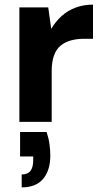

<svg xmlns="http://www.w3.org/2000/svg" viewBox="-20 -528 445 832"><path d="M64 0V-496H189L202 -403Q221 -435 247 -458.5Q273 -482 307.5 -495Q342 -508 383 -508V-360H345Q314 -360 288 -353Q262 -346 243 -330.5Q224 -315 214 -287.5Q204 -260 204 -220V0ZM74 284V228Q100 228 112 212.5Q124 197 124 165V150H67V44H182Q191 71 194.5 97Q198 123 198 146Q198 210 167 247Q136 284 74 284Z"/></svg>

Font: DM Sans 24pt ExtraBold
Style: Regular
Weight: 800
Designer: Colophon Foundry, Jonny Pinhorn
Foundry: Colophon Foundry
Version: Version 4.004;gftools[0.9.30]